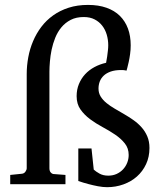

<svg xmlns="http://www.w3.org/2000/svg" viewBox="-20 -757 668 789"><path d="M594.2 -148.9Q594.2 -112.3 580.3 -82.5Q566.4 -52.7 542.7 -31.7Q519 -10.7 487.3 0.7Q455.6 12.2 419.9 12.2Q402.8 12.2 382.3 8.3Q361.8 4.4 343.8 -0.5Q322.8 -5.9 301.8 -13.2V-147H356L365.2 -60.1Q373.5 -52.2 388.7 -43.7Q403.8 -35.2 424.8 -35.2Q443.8 -35.2 459.2 -42.2Q474.6 -49.3 485.6 -61Q496.6 -72.8 502.7 -88.1Q508.8 -103.5 508.8 -120.1Q508.8 -147.9 492.9 -167.7Q477.1 -187.5 453.4 -203.6Q429.7 -219.7 401.9 -234.6Q374 -249.5 350.3 -267.1Q326.7 -284.7 310.8 -307.1Q294.9 -329.6 294.9 -361.8Q294.9 -388.7 304.2 -411.4Q313.5 -434.1 329.6 -451.7Q345.7 -469.2 367.9 -481.2Q390.1 -493.2 416 -499Q418.5 -512.2 420.4 -524.9Q421.9 -536.1 423.3 -548.3Q424.8 -560.5 424.8 -570.8Q424.8 -593.3 418.7 -614.3Q412.6 -635.3 400.1 -651.4Q387.7 -667.5 368.9 -677.2Q350.1 -687 324.2 -687Q293 -687 270.5 -675.3Q248 -663.6 232.4 -644.8Q216.8 -626 207 -601.8Q197.3 -577.6 192.1 -552.7Q187 -527.8 185.1 -504.2Q183.1 -480.5 183.1 -462.9V-65.9Q183.1 -54.7 188 -48.8Q192.9 -43 198.2 -42L249 -38.1V0H22V-38.1L69.8 -43Q79.1 -43.9 84.5 -51.5Q89.8 -59.1 89.8 -65.9V-453.1Q89.8 -487.3 96.2 -521.7Q102.5 -556.2 116 -587.9Q129.4 -619.6 149.9 -646.7Q170.4 -673.8 198.5 -693.8Q226.6 -713.9 262.2 -725.3Q297.9 -736.8 341.8 -736.8Q384.8 -736.8 417.7 -725.1Q450.7 -713.4 472.7 -691.7Q494.6 -669.9 505.9 -639.4Q517.1 -608.9 517.1 -570.8Q517.1 -552.2 514.6 -534.7Q512.2 -517.1 509 -502.7Q505.9 -488.3 503.2 -478.5Q500.5 -468.8 500 -466.8Q498.5 -466.8 493.7 -468Q488.8 -469.2 478 -469.2Q452.6 -469.2 434.8 -462.9Q417 -456.5 406 -446Q395 -435.5 389.9 -421.9Q384.8 -408.2 384.8 -393.1Q384.8 -374.5 393.8 -360.1Q402.8 -345.7 417.5 -333.7Q432.1 -321.8 450.9 -310.8Q469.7 -299.8 489.5 -288.3Q509.3 -276.9 528.1 -263.7Q546.9 -250.5 561.5 -234.1Q576.2 -217.8 585.2 -196.8Q594.2 -175.8 594.2 -148.9Z"/></svg>

Font: BabelStone Ogham Bound
Style: Regular
Weight: 400
Designer: Andrew West
Foundry: BabelStone
Version: Version 2.02 March 14, 2022